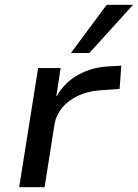

<svg xmlns="http://www.w3.org/2000/svg" viewBox="-20 -781 575 801"><path d="M60 0 139 -497H233L215 -380H217Q249 -437 306.5 -469Q364 -501 434 -504L486 -507L479 -410L395 -404Q344 -400 304.5 -381Q265 -362 240 -332.5Q215 -303 208 -266L166 0ZM276 -560 425 -761H535L353 -560Z"/></svg>

Font: Nunito Sans 7pt SemiExpanded Medium
Style: Italic
Weight: 500
Width: 6
Italic angle: -9°
Designer: Vernon Adams
Foundry: Vernon Adams
Version: Version 3.101;gftools[0.9.27]